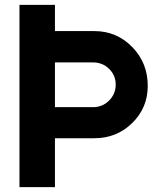

<svg xmlns="http://www.w3.org/2000/svg" viewBox="-20 -770 643 790"><path d="M368.2 -642.1Q460 -642.1 523.9 -576.7Q587.9 -511.2 587.9 -417Q587.9 -326.2 523.9 -263.7Q460 -201.2 368.2 -201.2H206.1V0H60.1V-750H206.1V-642.1ZM362.8 -329.1Q401.9 -329.1 429 -356.4Q456.1 -383.8 456.1 -421.9Q456.1 -460 429 -486.6Q401.9 -513.2 362.8 -513.2H206.1V-329.1Z"/></svg>

Font: Oakes Grotesk
Style: Bold
Weight: 700
Designer: Samuel Oakes
Foundry: Samuel Oakes
Version: Version 1.0 | wf-rip DC20170320